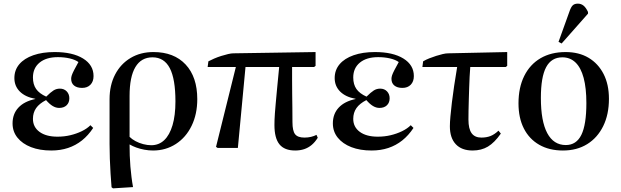

<svg xmlns="http://www.w3.org/2000/svg" viewBox="-20 -813 3410 1055"><path d="M262 14Q198 14 150.5 -4.5Q103 -23 76 -56.5Q49 -90 49 -135Q49 -187 81 -221.5Q113 -256 174 -269V-270Q119 -280 89 -310Q59 -340 59 -384Q59 -428 86 -460Q113 -492 163 -509.5Q213 -527 280 -527Q379 -527 436.5 -491.5Q494 -456 494 -395Q494 -365 477 -347.5Q460 -330 431 -330Q403 -330 387 -343Q371 -356 371 -380Q371 -389 374.5 -399.5Q378 -410 387 -427.5Q396 -445 411 -472Q393 -485 363 -492Q333 -499 298 -499Q234 -499 197.5 -469Q161 -439 161 -387Q161 -349 178.5 -324Q196 -299 234 -282Q258 -306 274 -316Q290 -326 309 -326Q332 -326 346.5 -311Q361 -296 361 -273Q361 -249 346 -234.5Q331 -220 305 -220Q287 -220 269.5 -230.5Q252 -241 233 -263Q196 -244 178.5 -219Q161 -194 161 -160Q161 -115 197 -88.5Q233 -62 296 -62Q333 -62 366.5 -70Q400 -78 429 -92Q458 -106 477 -125L492 -110Q465 -69 430.5 -41.5Q396 -14 354 0Q312 14 262 14Z M601 222 593 216Q590 181 587.5 141Q585 101 583.5 59.5Q582 18 582 -21V-268Q582 -345 612.5 -403.5Q643 -462 697.5 -494.5Q752 -527 823 -527Q936 -527 1000 -458.5Q1064 -390 1064 -268Q1064 -186 1033 -122Q1002 -58 946.5 -22Q891 14 821 14Q797 14 773 9.5Q749 5 728.5 -2.5Q708 -10 693 -19H692Q692 12 693 42.5Q694 73 696.5 102Q699 131 702.5 159.5Q706 188 711 215ZM811 -15Q853 -15 882.5 -43Q912 -71 928 -125Q944 -179 944 -256Q944 -379 913 -438.5Q882 -498 818 -498Q756 -498 724 -444.5Q692 -391 692 -286V-61Q705 -48 724.5 -37.5Q744 -27 767 -21Q790 -15 811 -15Z M1602 14Q1543 14 1515.5 -20Q1488 -54 1488 -126Q1488 -140 1488.5 -154.5Q1489 -169 1490.5 -190.5Q1492 -212 1495 -244.5Q1498 -277 1502.5 -326Q1507 -375 1514 -445H1329L1287 0H1176L1167 -6L1276 -445H1121L1125 -476Q1138 -483 1156.5 -491Q1175 -499 1195.5 -505.5Q1216 -512 1233.5 -516Q1251 -520 1262 -520L1714 -527V-451L1706 -445H1585Q1585 -410 1585 -372.5Q1585 -335 1585.5 -297Q1586 -259 1586.5 -220.5Q1587 -182 1587 -142Q1587 -94 1601.5 -75.5Q1616 -57 1653 -57Q1672 -57 1689 -61Q1706 -65 1719 -72L1726 -56Q1711 -32 1692.5 -16.5Q1674 -1 1651.5 6.5Q1629 14 1602 14Z M2022 14Q1958 14 1910.5 -4.5Q1863 -23 1836 -56.5Q1809 -90 1809 -135Q1809 -187 1841 -221.5Q1873 -256 1934 -269V-270Q1879 -280 1849 -310Q1819 -340 1819 -384Q1819 -428 1846 -460Q1873 -492 1923 -509.5Q1973 -527 2040 -527Q2139 -527 2196.5 -491.5Q2254 -456 2254 -395Q2254 -365 2237 -347.5Q2220 -330 2191 -330Q2163 -330 2147 -343Q2131 -356 2131 -380Q2131 -389 2134.5 -399.5Q2138 -410 2147 -427.5Q2156 -445 2171 -472Q2153 -485 2123 -492Q2093 -499 2058 -499Q1994 -499 1957.5 -469Q1921 -439 1921 -387Q1921 -349 1938.5 -324Q1956 -299 1994 -282Q2018 -306 2034 -316Q2050 -326 2069 -326Q2092 -326 2106.5 -311Q2121 -296 2121 -273Q2121 -249 2106 -234.5Q2091 -220 2065 -220Q2047 -220 2029.5 -230.5Q2012 -241 1993 -263Q1956 -244 1938.5 -219Q1921 -194 1921 -160Q1921 -115 1957 -88.5Q1993 -62 2056 -62Q2093 -62 2126.5 -70Q2160 -78 2189 -92Q2218 -106 2237 -125L2252 -110Q2225 -69 2190.5 -41.5Q2156 -14 2114 0Q2072 14 2022 14Z M2577 14Q2517 14 2484.5 -20.5Q2452 -55 2452 -119Q2452 -141 2455 -174Q2458 -207 2463 -249.5Q2468 -292 2475.5 -341.5Q2483 -391 2492 -445H2301L2305 -476Q2320 -485 2339 -492.5Q2358 -500 2377 -506Q2396 -512 2413 -516Q2430 -520 2443 -520L2767 -527V-451L2759 -445H2564Q2562 -421 2560.5 -391.5Q2559 -362 2558 -330Q2557 -298 2556 -266Q2555 -234 2554.5 -205.5Q2554 -177 2554 -156Q2554 -105 2571.5 -81Q2589 -57 2625 -57Q2653 -57 2675 -65.5Q2697 -74 2719 -95L2732 -79Q2697 -29 2661 -7.5Q2625 14 2577 14Z M3073 14Q2998 14 2943 -17.5Q2888 -49 2858.5 -107Q2829 -165 2829 -245Q2829 -332 2860.5 -395.5Q2892 -459 2950 -493Q3008 -527 3088 -527Q3161 -527 3214 -495.5Q3267 -464 3296.5 -406.5Q3326 -349 3326 -270Q3326 -184 3294.5 -120Q3263 -56 3206.5 -21Q3150 14 3073 14ZM3089 -16Q3147 -16 3174.5 -72Q3202 -128 3202 -247Q3202 -329 3187 -385Q3172 -441 3142.5 -469.5Q3113 -498 3070 -498Q3010 -498 2981 -444Q2952 -390 2952 -275Q2952 -147 2987 -81.5Q3022 -16 3089 -16ZM3066 -574 3049 -583 3108 -747Q3117 -774 3127 -783.5Q3137 -793 3155 -793Q3173 -793 3186.5 -782Q3200 -771 3211 -747V-738Z"/></svg>

Font: Literata 60pt Medium
Style: Regular
Weight: 500
Designer: Latin by Veronika Burian and Jose Scaglione. Greek by Irene Vlachou. Cyrillic by Vera Evstafieva.
Foundry: TypeTogether
Version: Version 3.103;gftools[0.9.29]